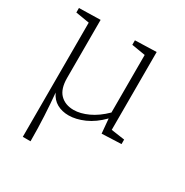

<svg xmlns="http://www.w3.org/2000/svg" viewBox="-173 -665 996 1034"><g transform="rotate(30 325.0 -148.0)"><path d="M265 7Q224 7 192.5 -10.5Q161 -28 144 -65Q150 -1 154 74.5Q158 150 158 230H110V-480L25 -494V-522L158 -525V-164Q158 -96 189.5 -64Q221 -32 274 -32Q315 -32 363 -54Q411 -76 458 -122V-480L373 -494V-522L506 -526V-42L590 -30V-2L469 3L461 -87Q413 -38 361.5 -15.5Q310 7 265 7Z"/></g></svg>

Font: Bitter Light
Style: Regular
Weight: 300
Designer: Sol Matas, and Bitter project Authors
Foundry: Sol Matas
Version: Version 2.001